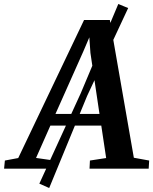

<svg xmlns="http://www.w3.org/2000/svg" viewBox="-92 -847 768 964"><path d="M-71.5 0 -67.5 -41 -0.5 -53.5 330 -746.5H459.5L580 -55L657 -41L654.5 0H357.5L359.5 -41L441 -53.5L416.5 -216.5H161L89 -54L180 -41L177 0ZM186.5 -275H407.5L362 -581.5L356.5 -659.5L326 -588ZM105.5 75 313.5 -379 502 -827 551.5 -806.5 345.5 -365.5 155 97Z"/></svg>

Font: Merriweather 36pt SemiBold
Style: Italic
Weight: 600
Italic angle: -7.8°
Version: Version 2.101